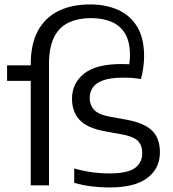

<svg xmlns="http://www.w3.org/2000/svg" viewBox="-20 -838 782 868"><path d="M475 9.5Q434 9.5 393.5 4.5Q353 -0.5 315.5 -11.5V-76.5Q343 -68.5 370 -63.5Q397 -58.5 423.2 -56.2Q449.5 -54 475.5 -54Q556 -54 589.5 -78.2Q623 -102.5 623 -145Q623 -181.5 603.5 -201Q584 -220.5 534 -230L451.5 -245Q372.5 -260 339 -297Q305.5 -334 305.5 -391.5Q305.5 -461.5 360 -505Q414.5 -548.5 528.5 -548.5Q540 -548.5 552.8 -548Q565.5 -547.5 578.8 -546.5Q592 -545.5 603.5 -544L557.5 -511Q562 -530 564.8 -550.5Q567.5 -571 567.5 -589Q567.5 -650.5 545 -687Q522.5 -723.5 483 -739.8Q443.5 -756 392.5 -756Q331 -756 288.2 -734.8Q245.5 -713.5 223.5 -667.8Q201.5 -622 201.5 -548.5V0H119V-549Q119 -638.5 151 -698Q183 -757.5 243 -787.8Q303 -818 388 -818Q458.5 -818 513.5 -793.5Q568.5 -769 600 -717.2Q631.5 -665.5 631.5 -583.5Q631.5 -558.5 627.5 -530.8Q623.5 -503 617.5 -481Q602.5 -483.5 583.8 -485.2Q565 -487 538.5 -487Q480 -487 446.8 -475Q413.5 -463 399.5 -442.2Q385.5 -421.5 385.5 -395.5Q385.5 -364.5 404 -343Q422.5 -321.5 471 -311.5L554 -296.5Q633 -281.5 668 -247Q703 -212.5 703 -150Q703 -76.5 646.2 -33.5Q589.5 9.5 475 9.5ZM12 -472.5V-542.5H157V-472.5Z"/></svg>

Font: Encode Sans SemiExpanded
Style: Regular
Weight: 400
Width: 6
Designer: Multiple Designers
Foundry: Impallari Type
Version: Version 3.002